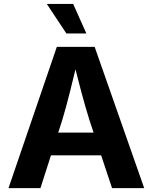

<svg xmlns="http://www.w3.org/2000/svg" viewBox="-20 -969 787 989"><path d="M23.8 0 272.7 -727.5H467.6L722.8 0H557.1L440.5 -351Q419.3 -418.9 397.7 -499.9Q376.1 -580.8 352.2 -676.2H384.5Q361.3 -580.3 341.1 -499Q320.9 -417.6 300.8 -351L188.4 0ZM179.3 -168.8V-285.8H567.3V-168.8ZM321.9 -796.7 221.1 -948.7H356.9L424.8 -796.7Z"/></svg>

Font: Inter Variable LoSnoCo
Style: Regular
Weight: 400
Designer: Rasmus Andersson
Foundry: rsms
Version: Version 4.000;git-a52131595; featfreeze: case,dlig,ss01,ss02